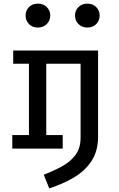

<svg xmlns="http://www.w3.org/2000/svg" viewBox="-20 -819 655 1058"><path d="M188.7 -799Q218.5 -799 237.7 -780Q256.9 -761 256.9 -733.8Q256.9 -705.6 237.7 -686.4Q218.5 -667.2 188.7 -667.2Q158.5 -667.2 139.7 -686.4Q121 -705.6 121 -733.8Q121 -761 139.7 -780Q158.5 -799 188.7 -799ZM461 -799Q491.3 -799 510.3 -780Q529.2 -761 529.2 -733.8Q529.2 -705.6 510.3 -686.4Q491.3 -667.2 461 -667.2Q431.3 -667.2 412.3 -686.4Q393.3 -705.6 393.3 -733.8Q393.3 -761 412.3 -780Q431.3 -799 461 -799ZM520.5 -540.5V-67.2Q520.5 12.3 484.9 67.2Q449.2 122.1 388.5 158.2Q327.7 194.4 251.3 219L221 143.6Q272.8 124.1 319.2 99.2Q365.6 74.4 394.9 36.2Q424.1 -2.1 424.1 -60.5V-467.7H234.9V-74.9H325.6V0H47.7V-74.9H139.5V-467.7H52.8V-540.5Z"/></svg>

Font: Fira Code Retina
Style: Regular
Weight: 450
Monospace: yes
Designer: Carrois Corporate, Edenspiekermann AG, Nikita Prokopov
Foundry: Carrois Corporate, Edenspiekermann AG, Nikita Prokopov
Version: Version 6.002